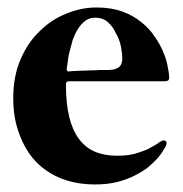

<svg xmlns="http://www.w3.org/2000/svg" viewBox="-20 -483 493 516"><path d="M165 -264.6Q157.2 -264.6 157.2 -256.8Q157.2 -205.1 166 -168.9Q174.8 -132.8 192.4 -109.4Q210 -85.9 235.4 -75.2Q260.7 -64.5 294.9 -64.5Q321.3 -64.5 340.8 -69.3Q361.3 -75.2 377 -82Q391.6 -89.8 401.4 -95.7Q410.2 -102.5 415 -104.5Q421.9 -107.4 425.8 -103.5Q429.7 -98.6 425.8 -90.8Q424.8 -87.9 418.9 -79.1Q414.1 -70.3 404.3 -58.6Q393.6 -46.9 378.9 -34.2Q364.3 -22.5 342.8 -11.7Q322.3 -1 295.9 5.9Q268.6 12.7 236.3 12.7Q185.5 12.7 145.5 -2.9Q105.5 -18.6 76.2 -48.8Q47.9 -79.1 32.2 -122.1Q15.6 -165 15.6 -218.8Q15.6 -278.3 35.2 -323.2Q54.7 -369.1 86.9 -399.4Q118.2 -430.7 158.2 -446.3Q198.2 -462.9 239.3 -462.9Q278.3 -462.9 308.6 -452.1Q337.9 -441.4 359.4 -423.8Q381.8 -406.2 395.5 -384.8Q410.2 -364.3 418.9 -342.8Q427.7 -322.3 430.7 -303.7Q434.6 -285.2 434.6 -274.4Q434.6 -268.6 431.6 -266.6Q427.7 -264.6 422.9 -264.6Q336.9 -264.6 165 -264.6ZM159.2 -297.9Q159.2 -296.9 159.2 -296.9Q159.2 -291 165 -291Q167 -291 175.8 -292Q183.6 -292 196.3 -293Q209 -293 222.7 -293.9Q236.3 -293.9 249 -294.9Q261.7 -294.9 271.5 -294.9Q280.3 -295.9 283.2 -295.9Q291 -296.9 299.8 -302.7Q308.6 -309.6 308.6 -325.2Q308.6 -339.8 304.7 -359.4Q300.8 -377.9 291 -394.5Q283.2 -412.1 269.5 -423.8Q255.9 -435.5 236.3 -435.5Q220.7 -435.5 210 -427.7Q198.2 -418.9 189.5 -405.3Q181.6 -392.6 175.8 -377Q170.9 -360.4 167 -344.7Q163.1 -330.1 162.1 -317.4Q160.2 -304.7 159.2 -297.9Z"/></svg>

Font: Mermaid
Style: Bold
Weight: 400
Designer: Scott Simpson
Version: Version 1.001